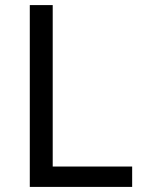

<svg xmlns="http://www.w3.org/2000/svg" viewBox="-20 -734 564 754"><path d="M97 0V-714H187V-80H499V0Z"/></svg>

Font: Noto Sans Tifinagh Ghat
Style: Regular
Weight: 400
Designer: JamraPatel
Foundry: JamraPatel LLC
Version: Version 2.006; ttfautohint (v1.8.4.7-5d5b)